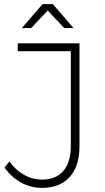

<svg xmlns="http://www.w3.org/2000/svg" viewBox="-20 -909 508 930"><path d="M365 -201Q365 -104 317.5 -51.5Q270 1 183 1Q129 1 82.5 -24.5Q36 -50 2 -97L25 -127Q57 -84 97.5 -61.5Q138 -39 183 -39Q251 -39 287 -81Q323 -123 323 -202V-661H66V-699H365ZM186 -889H236L336 -773H291L199 -871H223L131 -773H86Z"/></svg>

Font: Alexandria ExtraLight
Style: Regular
Weight: 250
Designer: Mohamed Gaber
Foundry: Kief Type Foundry
Version: Version 5.100